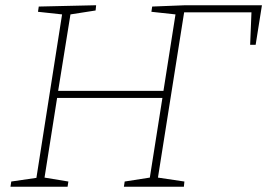

<svg xmlns="http://www.w3.org/2000/svg" viewBox="-20 -713 1020 733"><path d="M20 0 23 -20 119 -34 217 -658 125 -668 128 -688 347 -693 345 -673 249 -658 202 -366H604L650 -658L558 -668L561 -688L688 -693H980L956 -542H935L940 -666H683L583 -35L684 -20L682 0H453L456 -20L552 -35L600 -339H198L150 -35L241 -20L238 0Z"/></svg>

Font: Bitter ExtraLight
Style: Italic
Weight: 200
Italic angle: -9°
Designer: Sol Matas, and Bitter project Authors
Foundry: Sol Matas
Version: Version 2.001